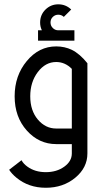

<svg xmlns="http://www.w3.org/2000/svg" viewBox="-20 -677 479 902"><path d="M317.4 -73.2V-353.5Q285.6 -385.7 244.1 -385.7Q193.4 -385.7 157.7 -338.6Q122.1 -291.5 122.1 -224.6Q122.1 -157.7 157.7 -115.5Q193.4 -73.2 244.1 -73.2ZM195.3 205.1Q114.3 205.1 57.1 157.7Q36.1 140.6 22.9 120.6L81.1 75.7Q89.8 92.3 108.9 106Q144.5 131.8 195.3 131.8Q246.1 131.8 281.7 106.2Q317.4 80.6 317.4 43.9V0H244.1Q163.1 0 106 -63.7Q48.8 -127.4 48.8 -224.6Q48.8 -321.8 106 -390.4Q163.1 -459 244.1 -459Q283.7 -459 317.4 -442.9Q355 -424.3 390.6 -379.9V43.9Q390.6 110.8 333.5 158Q276.4 205.1 195.3 205.1ZM176.8 -534.7Q168.5 -551.3 168.5 -571.3Q168.5 -607.4 193.6 -632.1Q218.8 -656.7 253.9 -656.7Q289.1 -656.7 314.5 -632.3L279.8 -597.7Q269 -607.9 253.9 -607.9Q238.8 -607.9 228 -597.4Q217.3 -586.9 217.3 -571.3Q217.3 -556.2 228 -545.4Q238.8 -534.7 253.4 -534.7H329.6V-485.8H158.7V-534.7Z"/></svg>

Font: Catrinity
Style: Regular
Weight: 400
Designer: Alexander Lange
Foundry: High-Logic / Made with FontCreator
Version: Version 2.090;May 20, 2024;FontCreator 15.0.0.2974 64-bit